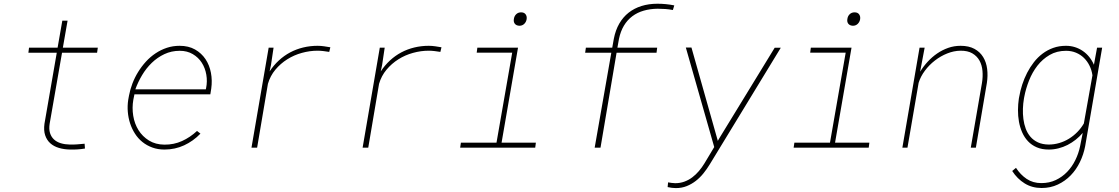

<svg xmlns="http://www.w3.org/2000/svg" viewBox="-20 -780 5910 1014"><path d="M336.9 -670.9 312 -528.3H496.6L492.7 -501.5H307.6L242.2 -126.5Q237.8 -98.1 244.1 -77.6Q250.5 -57.1 264.9 -43.7Q279.3 -30.3 300.8 -23.7Q322.3 -17.1 348.6 -16.6Q368.7 -16.1 387.9 -17.6Q407.2 -19 426.8 -21L428.7 4.4Q409.2 7.8 389.9 9Q370.6 10.3 351.1 9.8Q318.4 9.3 291.3 1.2Q264.2 -6.8 245.6 -23.4Q227.1 -40 218.5 -65.7Q210 -91.3 214.8 -126.5L279.8 -501.5H129.9L133.3 -528.3H284.2L309.1 -670.9Z M848.6 9.8Q813.5 9.8 784.2 -1Q754.9 -11.7 731.9 -30.3Q709 -48.8 692.9 -74Q676.8 -99.1 667.2 -128.2Q657.7 -157.2 655 -189.2Q652.3 -221.2 657.2 -252.9L661.1 -274.4Q667 -306.6 679.2 -338.6Q691.4 -370.6 709.5 -399.9Q727.5 -429.2 750.7 -454.6Q773.9 -480 801.8 -498.5Q829.6 -517.1 861.3 -527.6Q893.1 -538.1 928.7 -538.1Q975.6 -538.1 1009.8 -518.8Q1043.9 -499.5 1065.2 -467.8Q1086.4 -436 1094 -395.5Q1101.6 -355 1095.7 -312.5L1090.8 -281.7H689.9L688.5 -274.4L684.1 -252.9Q676.8 -210.9 683.6 -168.7Q690.4 -126.5 711.4 -92.8Q732.4 -59.1 766.8 -37.8Q801.3 -16.6 848.1 -16.1Q898.4 -15.6 941.4 -35.2Q984.4 -54.7 1020.5 -88.4L1038.6 -74.2Q1000.5 -34.7 952.4 -12.5Q904.3 9.8 848.6 9.8ZM929.2 -511.7Q885.3 -511.7 848.1 -494.1Q811 -476.6 781.5 -448Q752 -419.4 730.2 -382.8Q708.5 -346.2 694.8 -308.1H1066.9L1068.4 -314.5Q1075.7 -350.1 1069.6 -385.5Q1063.5 -420.9 1045.7 -448.7Q1027.8 -476.6 998.3 -494.1Q968.8 -511.7 929.2 -511.7Z M1657.2 -538.1Q1674.3 -538.1 1691.2 -535.6Q1708 -533.2 1724.6 -530.3L1718.8 -505.9Q1703.1 -508.3 1687.7 -510.3Q1672.4 -512.2 1656.7 -512.2Q1615.7 -512.2 1574.2 -500.7Q1532.7 -489.3 1497.1 -466.8Q1461.4 -444.3 1434.3 -411.9Q1407.2 -379.4 1395 -337.4L1337.9 0H1308.1L1398.9 -528.3H1424.8L1411.1 -436.5L1403.8 -402.8Q1425.3 -435.5 1452.9 -460.9Q1480.5 -486.3 1512.7 -503.4Q1544.9 -520.5 1581.5 -529.3Q1618.2 -538.1 1657.2 -538.1Z M2244.1 -538.1Q2261.2 -538.1 2278.1 -535.6Q2294.9 -533.2 2311.5 -530.3L2305.7 -505.9Q2290 -508.3 2274.7 -510.3Q2259.3 -512.2 2243.7 -512.2Q2202.6 -512.2 2161.1 -500.7Q2119.6 -489.3 2084 -466.8Q2048.3 -444.3 2021.2 -411.9Q1994.1 -379.4 1981.9 -337.4L1924.8 0H1895L1985.8 -528.3H2011.7L1998 -436.5L1990.7 -402.8Q2012.2 -435.5 2039.8 -460.9Q2067.4 -486.3 2099.6 -503.4Q2131.8 -520.5 2168.5 -529.3Q2205.1 -538.1 2244.1 -538.1Z M2501 -528.3H2715.8L2628.9 -26.4H2810.1L2806.6 0H2410.2L2414.1 -26.4H2602.1L2685.1 -502H2497.6ZM2693.8 -679.2Q2695.8 -694.8 2706.1 -704.8Q2716.3 -714.8 2731.9 -714.8Q2748.5 -714.8 2756.1 -704.1Q2763.7 -693.4 2761.2 -678.2Q2758.8 -663.6 2748.3 -653.6Q2737.8 -643.6 2722.2 -644Q2706.5 -645 2699 -654.5Q2691.4 -664.1 2693.8 -679.2Z M3447.3 -501.5H3236.3L3151.4 0H3120.6L3208.5 -501.5H3070.3L3074.2 -528.3H3213.4L3221.7 -574.7Q3230.5 -620.6 3250.5 -655.3Q3270.5 -689.9 3300 -713.1Q3329.6 -736.3 3367.9 -748.3Q3406.2 -760.3 3452.1 -760.3Q3497.1 -760.3 3541 -751.5L3533.7 -727.1Q3513.7 -731 3493.7 -732.4Q3473.6 -733.9 3453.1 -733.9Q3413.1 -733.4 3379.4 -723.6Q3345.7 -713.9 3319.3 -694.1Q3293 -674.3 3275.1 -644.5Q3257.3 -614.7 3249 -574.7L3240.7 -528.3H3450.7Z M3771 -36.1 3779.8 -51.3 4071.3 -527.8H4103.5L3728.5 87.9Q3713.4 112.8 3695.1 135.5Q3676.8 158.2 3654.8 175.3Q3632.8 192.4 3606.7 202.9Q3580.6 213.4 3549.3 213.4Q3538.1 213.4 3527.6 211.9Q3517.1 210.4 3505.9 208L3508.3 183.1Q3517.6 184.6 3526.9 186Q3536.1 187.5 3545.9 187.5Q3571.8 187.5 3594.5 179.2Q3617.2 170.9 3636.2 156.5Q3655.3 142.1 3671.4 123Q3687.5 104 3700.2 83L3752 -3.4L3602.1 -528.8H3631.8Z M4262.2 -528.3H4477.1L4390.1 -26.4H4571.3L4567.9 0H4171.4L4175.3 -26.4H4363.3L4446.3 -502H4258.8ZM4455.1 -679.2Q4457 -694.8 4467.3 -704.8Q4477.5 -714.8 4493.2 -714.8Q4509.8 -714.8 4517.3 -704.1Q4524.9 -693.4 4522.5 -678.2Q4520 -663.6 4509.5 -653.6Q4499 -643.6 4483.4 -644Q4467.8 -645 4460.2 -654.5Q4452.6 -664.1 4455.1 -679.2Z M4839.4 -401.4Q4856.9 -429.7 4879.6 -454.3Q4902.3 -479 4929.4 -497.6Q4956.5 -516.1 4987.5 -527.1Q5018.6 -538.1 5053.2 -538.1Q5096.7 -538.1 5126.2 -522Q5155.8 -505.9 5172.4 -478.5Q5189 -451.2 5193.4 -415.8Q5197.8 -380.4 5191.9 -341.8L5133.8 0H5106.9L5166 -341.8Q5171.4 -374.5 5168.7 -405.5Q5166 -436.5 5152.8 -460.2Q5139.6 -483.9 5115 -498.3Q5090.3 -512.7 5052.2 -512.2Q5017.6 -511.7 4982.7 -497.8Q4947.8 -483.9 4917.5 -460.4Q4887.2 -437 4864.5 -406.5Q4841.8 -376 4831.5 -342.8L4772.5 0H4745.6L4836.4 -528.3H4863.3L4839.4 -401.4Z M5362.8 -269.5Q5368.2 -301.3 5378.7 -333.5Q5389.2 -365.7 5404.5 -395.5Q5419.9 -425.3 5440.2 -451.4Q5460.4 -477.5 5486.1 -496.8Q5511.7 -516.1 5542.5 -527.1Q5573.2 -538.1 5609.9 -538.1Q5634.8 -538.1 5657.2 -531Q5679.7 -523.9 5698.7 -510.7Q5717.8 -497.6 5732.7 -479Q5747.6 -460.4 5757.3 -438L5773.9 -528.3H5800.8L5710.9 -7.3Q5702.6 36.1 5683.3 75.9Q5664.1 115.7 5634.8 146Q5605.5 176.3 5566.7 194.6Q5527.8 212.9 5481 212.9Q5430.7 212.9 5391.6 188.7Q5352.5 164.6 5325.7 123L5345.7 106.4Q5369.1 142.6 5402.1 164.8Q5435.1 187 5479.5 187Q5521.5 187 5555.7 170.9Q5589.8 154.8 5615.7 127.9Q5641.6 101.1 5658.9 65.9Q5676.3 30.8 5684.1 -7.3L5698.2 -78.1Q5681.6 -58.6 5661.4 -42.5Q5641.1 -26.4 5618.2 -14.6Q5595.2 -2.9 5570.1 3.4Q5544.9 9.8 5519 9.8Q5482.4 9.8 5455.3 -2Q5428.2 -13.7 5409.2 -33.9Q5390.1 -54.2 5378.4 -80.8Q5366.7 -107.4 5361.3 -137.5Q5356 -167.5 5356.2 -198.7Q5356.4 -230 5360.8 -259.3ZM5387.7 -259.3Q5383.3 -233.9 5382.3 -206.1Q5381.3 -178.2 5384.8 -151.4Q5388.2 -124.5 5397.2 -100.3Q5406.2 -76.2 5422.1 -57.6Q5438 -39.1 5461.7 -28.1Q5485.4 -17.1 5518.1 -16.6Q5546.9 -16.6 5574.2 -24.7Q5601.6 -32.7 5625.7 -47.6Q5649.9 -62.5 5669.9 -83Q5689.9 -103.5 5704.1 -127.9L5749.5 -382.3Q5745.6 -409.7 5733.9 -433.3Q5722.2 -457 5704.3 -474.4Q5686.5 -491.7 5662.6 -501.7Q5638.7 -511.7 5609.9 -511.7Q5561 -511.7 5523.4 -489.7Q5485.8 -467.8 5458.7 -432.9Q5431.6 -397.9 5414.6 -354.7Q5397.5 -311.5 5389.6 -269.5Z"/></svg>

Font: TypoPRO Roboto Mono
Style: Italic
Weight: 250
Designer: Google
Version: Version 2.000986; 2015; ttfautohint (v1.3)